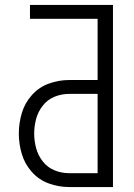

<svg xmlns="http://www.w3.org/2000/svg" viewBox="-20 -755 540 775"><path d="M259 0Q217 0 177 -14.5Q137 -29 108.5 -61Q80 -93 68 -133.5Q56 -174 56 -216Q56 -258 68 -298.5Q80 -339 108.5 -371Q137 -403 177 -417.5Q217 -432 259 -432H374V-679H101V-735H436V0ZM259 -56H374V-376H259Q228 -376 200 -364.5Q172 -353 153 -329Q134 -305 126 -275.5Q118 -246 118 -216Q118 -186 126 -156.5Q134 -127 153 -103Q172 -79 200 -67.5Q228 -56 259 -56Z"/></svg>

Font: Iosevka SS01 Light
Style: Regular
Weight: 300
Monospace: yes
Designer: Belleve Invis
Foundry: Belleve Invis
Version: 2.3.3; ttfautohint (v1.8.3)